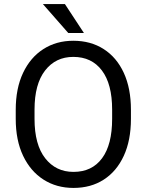

<svg xmlns="http://www.w3.org/2000/svg" viewBox="-20 -923 728 953"><path d="M629.9 -377.9V-333Q629.9 -226.6 594.5 -149.7Q559.1 -72.8 495.1 -31.5Q431.2 9.8 344.7 9.8Q260.7 9.8 196 -31.5Q131.3 -72.8 94.7 -149.7Q58.1 -226.6 58.1 -333V-377.9Q58.1 -484.4 94.5 -561.3Q130.9 -638.2 195.3 -679.4Q259.8 -720.7 343.8 -720.7Q430.2 -720.7 494.6 -679.4Q559.1 -638.2 594.5 -561.3Q629.9 -484.4 629.9 -377.9ZM536.6 -333V-378.9Q536.6 -505.9 485.8 -573.2Q435.1 -640.6 343.8 -640.6Q256.3 -640.6 203.9 -573.2Q151.4 -505.9 151.4 -378.9V-333Q151.4 -205.1 204.3 -137.5Q257.3 -69.8 344.7 -69.8Q436.5 -69.8 486.6 -137.5Q536.6 -205.1 536.6 -333ZM302.2 -902.8 396.5 -759.3H318.8L192.9 -902.8Z"/></svg>

Font: Vazirmatn RD UI
Style: Regular
Weight: 400
Designer: Saber Rastikerdar
Foundry: Saber Rastikerdar
Version: Version 33.003